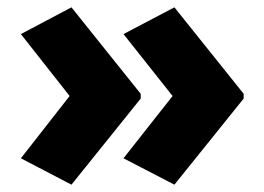

<svg xmlns="http://www.w3.org/2000/svg" viewBox="-20 -543 721 524"><path d="M645 -274 456 -39 317 -111 451 -281 317 -450 456 -523 645 -287ZM364 -274 175 -39 37 -111 170 -281 37 -450 175 -523 364 -287Z"/></svg>

Font: Noto Sans Telugu Black
Style: Regular
Weight: 900
Designer: Jelle Bosma - Monotype Design Team
Foundry: Monotype Imaging Inc.
Version: Version 2.005; ttfautohint (v1.8.4.7-5d5b)